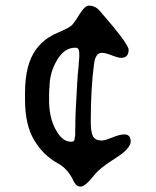

<svg xmlns="http://www.w3.org/2000/svg" viewBox="-20 -637 564 693"><path d="M157.2 -273.4Q157.2 -213.4 180.9 -169.4Q204.6 -125.5 235.8 -125.5H238.8Q250 -125.5 250 -140.6L251.5 -151.4Q251.5 -163.1 251.5 -175.3L252 -183.1V-203.1L252.4 -211.4Q252.4 -215.3 252.4 -219.2L252.9 -223.1V-231.4L258.8 -340.8L259.3 -344.7L260.7 -369.1Q264.2 -396.5 264.2 -408.7L266.1 -428.7V-443.4Q266.1 -464.8 253.9 -464.8H251Q211.9 -464.8 185.3 -419.2Q158.7 -373.5 158.7 -322.3L157.7 -313.5L157.2 -295.9ZM70.3 -276.9V-302.2Q70.3 -405.8 111.3 -460.4Q134.8 -491.7 171.4 -511.2L202.1 -524.9Q228.5 -537.1 237.3 -544.2Q246.1 -551.3 266.1 -584Q286.1 -616.7 300.8 -616.7Q323.7 -616.7 339.8 -598.1Q444.3 -478.5 444.3 -457.5Q444.3 -428.2 417 -428.2Q406.7 -428.2 383.5 -437.3Q360.4 -446.3 347.7 -446.3Q325.2 -446.3 319.8 -408.7Q307.6 -321.3 307.6 -197.3Q307.6 -162.1 315.2 -146Q322.8 -129.9 347.7 -129.9Q358.4 -129.9 385.5 -140.9Q412.6 -151.9 428.7 -151.9Q451.7 -151.9 451.7 -126.2Q451.7 -100.6 396.2 -65.7Q340.8 -30.8 322.3 -7.3Q287.6 36.6 271.2 36.6Q254.9 36.6 245.6 16.6Q225.1 -27.8 189 -47.4Q136.7 -75.7 103.5 -130.9Q70.3 -186 70.3 -276.9Z"/></svg>

Font: Averia Sans Libre
Style: Regular
Weight: 400
Version: Version 1.002